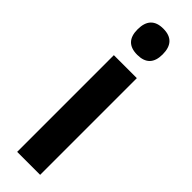

<svg xmlns="http://www.w3.org/2000/svg" viewBox="-262 -765 768 768"><g transform="rotate(45 122.0 -381.0)"><path d="M122 -614Q51 -614 51 -687Q51 -762 122 -762Q193 -762 193 -687Q193 -614 122 -614ZM57 0V-547H187V0Z"/></g></svg>

Font: Noto Sans ExtraCondensed
Style: Bold
Weight: 700
Width: 2
Designer: Monotype Design Team
Foundry: Monotype Imaging Inc.
Version: Version 2.013; ttfautohint (v1.8.4.7-5d5b)